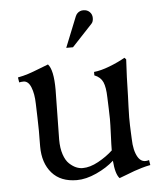

<svg xmlns="http://www.w3.org/2000/svg" viewBox="-52 -760 693 816"><g transform="rotate(-5 294.5 -352.0)"><path d="M488.3 -244.1Q488.3 -225.1 488.8 -210Q489.3 -194.8 490 -179Q490.7 -163.1 491.2 -152.3Q492.2 -101.6 509 -73.5Q525.9 -45.4 556.6 -55.7L560.1 -34.2Q541.5 -30.8 522.5 -25.1Q503.4 -19.5 490.7 -14.9Q478 -10.3 457.3 -2.2Q436.5 5.9 425.3 9.8Q407.7 -8.8 403.3 -66.4Q373 -38.6 328.1 -18.1Q283.2 2.4 244.1 2.4Q174.8 2.4 137.7 -40.3Q100.6 -83 100.6 -153.3Q100.6 -165.5 100.8 -189.2Q101.1 -212.9 101.1 -219.7Q101.1 -242.7 99.9 -277.6Q98.6 -312.5 98.1 -335.9Q97.2 -378.9 85.9 -406.7Q74.7 -434.6 54.2 -434.6Q44.4 -434.6 35.6 -432.6L32.2 -454.1Q55.7 -458.5 76.2 -465.1Q96.7 -471.7 124.8 -482.9Q152.8 -494.1 164.1 -498Q187 -473.1 187 -388.2Q187 -362.3 185.3 -280.8Q183.6 -199.2 183.6 -175.8Q183.6 -139.2 192.6 -112.3Q201.7 -85.4 216.1 -72Q230.5 -58.6 244.6 -52.5Q258.8 -46.4 272.9 -46.4Q304.2 -46.4 339.8 -65.9Q375.5 -85.4 402.3 -110.4Q402.3 -132.3 404.3 -176.5Q406.2 -220.7 406.2 -244.1Q406.2 -258.8 405 -290Q403.8 -321.3 403.3 -335.9Q402.3 -379.9 392.6 -402.1Q382.8 -424.3 356.4 -434.6V-449.2Q385.7 -452.1 423.3 -466.6Q460.9 -481 490.2 -498L497.1 -490.7Q492.7 -417.5 491.2 -335.4Q490.7 -321.3 489.5 -290Q488.3 -258.8 488.3 -244.1ZM276.4 -561.5H247.6L299.8 -691.4Q302.7 -698.7 308.1 -704.1Q318.4 -714.4 334 -714.4Q350.1 -714.4 360.6 -704.1Q371.1 -693.8 371.1 -678.2Q371.1 -662.1 362.8 -653.8Z"/></g></svg>

Font: Flanker
Style: Regular
Weight: 400
Designer: Flanker
Foundry: Flanker
Version: Version 2.027